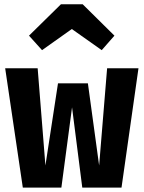

<svg xmlns="http://www.w3.org/2000/svg" viewBox="-20 -856 655 876"><path d="M534.4 0H355.4L308.7 -366.2L260 0H84.1L3.6 -544.6H151.8L187.2 -101L244.6 -475.9H381L432.3 -101L468.7 -544.6H611.8ZM171.8 -627.2 112.3 -693.3 257.9 -836.4H357.4L502.1 -693.3L444.1 -627.2L307.7 -723.6Z"/></svg>

Font: Fira Code
Style: Bold
Weight: 700
Monospace: yes
Designer: Carrois Corporate, Edenspiekermann AG, Nikita Prokopov
Foundry: Carrois Corporate, Edenspiekermann AG, Nikita Prokopov
Version: Version 6.000; ttfautohint (v1.8.2) -l 8 -r 50 -G 200 -x 14 